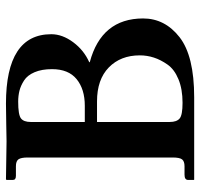

<svg xmlns="http://www.w3.org/2000/svg" viewBox="-34 -654 687 660"><g transform="rotate(-90 310.0 -323.5)"><path d="M221.2 -562V-376H276.9Q334 -376 368.4 -404.1Q402.8 -432.1 402.8 -488.8Q402.8 -523.9 392.3 -548.6Q381.8 -573.2 364 -584.7Q346.2 -596.2 328.6 -600.6Q311 -605 291 -605Q246.1 -605 233.6 -595.5Q221.2 -585.9 221.2 -562ZM221.2 -334V-84Q221.2 -60.1 233.2 -50Q245.1 -40 287.1 -40Q334 -40 367.9 -54Q401.9 -67.9 418.5 -91.6Q435.1 -115.2 442.6 -138.7Q450.2 -162.1 450.2 -187Q450.2 -252.9 408.7 -293.5Q367.2 -334 292 -334ZM22 -21Q22 -33.2 40 -33.2H68.8Q85.9 -33.2 92.5 -41.5Q99.1 -49.8 99.1 -74.2V-571.8Q99.1 -594.7 93 -603.8Q86.9 -612.8 68.8 -612.8H36.1Q22 -612.8 22 -623V-645L23.9 -647Q124.5 -645 154.8 -645Q167.5 -645 211.9 -646Q256.3 -647 284.2 -647Q522.9 -647 522.9 -491.2Q522.9 -453.1 495.4 -416Q467.8 -378.9 426.8 -360.8V-358.9Q576.7 -318.8 577.1 -175.8Q577.1 -100.6 512.7 -50.3Q448.2 0 306.2 0H22.9L22 -1Z"/></g></svg>

Font: Linux Libertine
Style: Semibold
Weight: 600
Designer: Philipp H. Poll
Foundry: Philipp H. Poll
Version: Version 5.1.2 ; ttfautohint (v0.9)